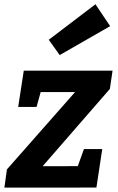

<svg xmlns="http://www.w3.org/2000/svg" viewBox="-25 -857 539 877"><path d="M442 -176 415.4 -0.3 -4.9 0 6.6 -83.2 343.9 -466 359.5 -436.5H127.3L169.7 -468.7L142 -368.5H58.1L83.6 -534.3H489.1L476.8 -450.8L134.7 -57.4L135.4 -97.8L357.1 -98.1L315.5 -57.1L358.4 -176ZM247.6 -605.4 197.7 -675.3 411 -837.5 478.1 -737.5Z"/></svg>

Font: Bitter Thin
Style: Italic
Weight: 100
Italic angle: -9°
Designer: Sol Matas, and Bitter project Authors
Foundry: Sol Matas
Version: Version 2.002